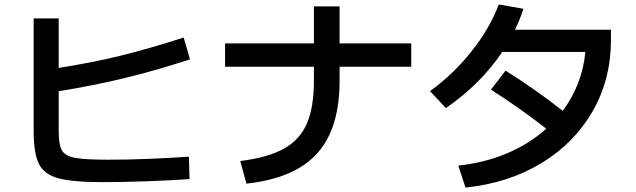

<svg xmlns="http://www.w3.org/2000/svg" viewBox="-20 -808 2852 861"><path d="M130.9 -222.7V-725.6H243.2V-503.4Q393.6 -527.3 518.1 -557.6Q642.6 -587.9 803.7 -639.6L832 -542Q684.6 -493.2 541.5 -458.5Q398.4 -423.8 243.2 -398.9V-219.7Q243.2 -159.2 257.6 -133.8Q272 -108.4 316.2 -100.1Q360.4 -91.8 465.8 -91.8Q551.8 -91.8 649.7 -95.7Q747.6 -99.6 827.1 -105.5L830.1 -4.9Q748 1 637.2 4.9Q526.4 8.8 442.4 8.8Q305.7 8.8 241.7 -8.5Q177.7 -25.9 154.3 -73.5Q130.9 -121.1 130.9 -222.7Z M1387.7 -447.3V-508.8H989.3V-613.3H1387.7V-779.3H1502.9V-613.3H1824.2V-508.8H1502.9V-447.3Q1502.9 -302.7 1458.5 -206.1Q1414.1 -109.4 1322 -54.9Q1230 -0.5 1085 15.6L1057.6 -85.9Q1182.1 -101.6 1253.4 -141.4Q1324.7 -181.2 1356.2 -254.2Q1387.7 -327.1 1387.7 -447.3Z M2429.7 -231Q2303.7 -328.6 2181.6 -406.2L2247.1 -491.2Q2379.9 -408.2 2503.4 -311Q2546.4 -368.2 2572.3 -435.1Q2598.1 -502 2605 -575.2H2232.4Q2135.7 -431.2 1979.5 -323.2L1908.2 -399.4Q2011.7 -473.6 2094.2 -577.4Q2176.8 -681.2 2216.8 -788.1L2327.1 -768.6Q2312.5 -722.7 2289.6 -674.8H2719.7V-627.9Q2719.7 -452.6 2637.7 -309.3Q2555.7 -166 2407.7 -76.4Q2259.8 13.2 2067.4 33.2L2035.2 -65.4Q2153.8 -78.1 2254.2 -120.6Q2354.5 -163.1 2429.7 -231Z"/></svg>

Font: Pretendard SemiBold
Style: Regular
Weight: 600
Designer: Base glyphs from Inter by Rasmus Andersson; Hangeul glyphs from Noto Sans CJK(Source Han Sans) by Jang Soo-young and Kan
Foundry: Kil Hyung-jin
Version: Version 1.309